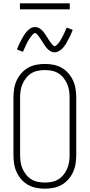

<svg xmlns="http://www.w3.org/2000/svg" viewBox="-20 -1128 540 1156"><path d="M250 8Q224 8 198 3Q172 -2 149 -15Q126 -28 108.5 -48Q91 -68 80 -92Q69 -116 65 -142.5Q61 -169 61 -195V-540Q61 -566 65 -592.5Q69 -619 80 -643Q91 -667 108.5 -687Q126 -707 149 -720Q172 -733 198 -738Q224 -743 250 -743Q276 -743 302 -738Q328 -733 351 -720Q374 -707 391.5 -687Q409 -667 420 -643Q431 -619 435 -592.5Q439 -566 439 -540V-195Q439 -169 435 -142.5Q431 -116 420 -92Q409 -68 391.5 -48Q374 -28 351 -15Q328 -2 302 3Q276 8 250 8ZM250 -29Q271 -29 292 -33Q313 -37 331 -48Q349 -59 362.5 -76Q376 -93 384.5 -112.5Q393 -132 396 -153Q399 -174 399 -195V-540Q399 -561 396 -582Q393 -603 384.5 -622.5Q376 -642 362.5 -659Q349 -676 331 -687Q313 -698 292 -702Q271 -706 250 -706Q229 -706 208 -702Q187 -698 169 -687Q151 -676 137.5 -659Q124 -642 115.5 -622.5Q107 -603 104 -582Q101 -561 101 -540V-195Q101 -174 104 -153Q107 -132 115.5 -112.5Q124 -93 137.5 -76Q151 -59 169 -48Q187 -37 208 -33Q229 -29 250 -29ZM309 -813Q302 -813 295 -815Q288 -817 282 -821Q276 -825 270.5 -829.5Q265 -834 260.5 -839.5Q256 -845 252 -851Q248 -857 244 -863Q240 -869 236 -875Q232 -881 228 -887.5Q224 -894 219.5 -900.5Q215 -907 211.5 -912Q208 -917 202 -923Q196 -929 191 -929Q187 -929 184 -926.5Q181 -924 178 -921.5Q175 -919 171.5 -914Q168 -909 166 -907Q164 -905 162.5 -902.5Q161 -900 159 -897.5Q157 -895 155.5 -892Q154 -889 152 -886Q150 -883 148 -879.5Q146 -876 144 -872Q142 -868 140 -864Q138 -860 136 -855.5Q134 -851 132 -846.5Q130 -842 127.5 -837Q125 -832 123 -827Q121 -822 118 -816L82 -830Q86 -840 89.5 -848.5Q93 -857 96.5 -864.5Q100 -872 104 -879.5Q108 -887 111.5 -893Q115 -899 118 -905Q121 -911 124.5 -916Q128 -921 131.5 -926Q135 -931 140 -937Q145 -943 150.5 -947.5Q156 -952 162.5 -956.5Q169 -961 176 -963Q183 -965 191 -965Q198 -965 205 -963Q212 -961 218 -957.5Q224 -954 229.5 -949Q235 -944 239.5 -938.5Q244 -933 248 -927.5Q252 -922 256 -916Q260 -910 264 -903.5Q268 -897 272 -890.5Q276 -884 280.5 -878Q285 -872 288.5 -867Q292 -862 298 -856Q304 -850 309 -850Q313 -850 316 -852.5Q319 -855 322 -857.5Q325 -860 328.5 -864.5Q332 -869 334 -871Q336 -873 337.5 -875.5Q339 -878 341 -880.5Q343 -883 344.5 -886Q346 -889 348 -892.5Q350 -896 352 -899.5Q354 -903 356 -906.5Q358 -910 360 -914Q362 -918 364 -922.5Q366 -927 368 -931.5Q370 -936 372.5 -941Q375 -946 377 -951.5Q379 -957 382 -962L418 -948Q414 -939 410.5 -930Q407 -921 403.5 -913.5Q400 -906 396 -899Q392 -892 388.5 -885.5Q385 -879 382 -873Q379 -867 375.5 -862Q372 -857 368.5 -852Q365 -847 360 -841Q355 -835 349.5 -830.5Q344 -826 337.5 -822Q331 -818 324 -815.5Q317 -813 309 -813ZM100 -1072V-1108H400V-1072Z"/></svg>

Font: Iosevka SS04 Extralight
Style: Regular
Weight: 200
Monospace: yes
Designer: Belleve Invis
Foundry: Belleve Invis
Version: Version 19.0.0; ttfautohint (v1.8.4)